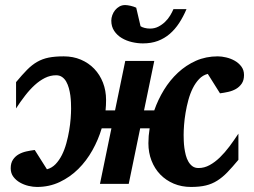

<svg xmlns="http://www.w3.org/2000/svg" viewBox="-20 -721 998 753"><path d="M937 -426.8Q937 -406.2 928 -393.1Q918.9 -379.9 905.3 -372.1Q891.6 -364.3 874.8 -360.6Q857.9 -356.9 842.8 -355L794.9 -431.2Q775.4 -426.3 761 -411.1Q746.6 -396 736.1 -375Q725.6 -354 718.8 -328.9Q711.9 -303.7 707.8 -278.8Q703.6 -253.9 701.9 -231.2Q700.2 -208.5 700.2 -191.9Q700.2 -182.1 700.7 -168.7Q701.2 -155.3 703.1 -140.9Q705.1 -126.5 708.7 -112.3Q712.4 -98.1 719 -86.9Q725.6 -75.7 735.1 -68.8Q744.6 -62 758.8 -62Q781.2 -62 802.2 -73.5Q823.2 -85 842.5 -103.8Q861.8 -122.6 879.9 -146.7Q897.9 -170.9 915 -196.8V-94.2Q891.1 -65.4 871.8 -45.4Q852.5 -25.4 832 -12.5Q811.5 0.5 787.4 6.3Q763.2 12.2 729 12.2Q692.4 12.2 661.6 -0.7Q630.9 -13.7 608.6 -36.6Q586.4 -59.6 574.2 -91.1Q562 -122.6 562 -159.2Q562 -173.3 563.2 -188.2Q564.5 -203.1 566.9 -217.8H529.8L484.9 0H372.1L417 -217.8H378.9Q365.7 -173.3 342.5 -131.8Q319.3 -90.3 287.1 -58.3Q254.9 -26.4 214.1 -7.1Q173.3 12.2 125 12.2Q109.9 12.2 92 8.1Q74.2 3.9 58.6 -4.9Q43 -13.7 32.5 -27.6Q22 -41.5 22 -61Q22 -81.5 30.8 -94.7Q39.6 -107.9 53.2 -115.7Q66.9 -123.5 83.7 -127.2Q100.6 -130.9 116.2 -132.8L164.1 -57.1Q183.1 -62 197.8 -77.1Q212.4 -92.3 222.9 -113.3Q233.4 -134.3 240.2 -159.2Q247.1 -184.1 251.2 -208.7Q255.4 -233.4 257.1 -256.1Q258.8 -278.8 258.8 -294.9Q258.8 -304.7 258.3 -318.4Q257.8 -332 255.9 -346.7Q253.9 -361.3 250 -375.5Q246.1 -389.6 239.7 -400.9Q233.4 -412.1 223.6 -418.9Q213.9 -425.8 200.2 -425.8Q177.2 -425.8 156.2 -415.3Q135.3 -404.8 116 -387.2Q96.7 -369.6 78.4 -345.9Q60.1 -322.3 43 -295.9V-398.9Q66.9 -427.7 86.2 -447.3Q105.5 -466.8 126 -478.5Q146.5 -490.2 170.9 -495.1Q195.3 -500 230 -500Q266.6 -500 297.1 -487.1Q327.6 -474.1 349.6 -451.2Q371.6 -428.2 383.8 -397Q396 -365.7 396 -329.1Q396 -318.4 395.5 -308.3Q395 -298.3 394 -288.1H431.2L471.2 -481.9H585L544.9 -288.1H585Q599.6 -330.1 623 -368.4Q646.5 -406.7 678 -436Q709.5 -465.3 748.5 -482.7Q787.6 -500 834 -500Q849.1 -500 866.9 -495.8Q884.8 -491.7 900.4 -482.9Q916 -474.1 926.5 -460.2Q937 -446.3 937 -426.8ZM711.4 -685.1Q698.7 -655.3 682.6 -630.6Q666.5 -606 645.8 -588.1Q625 -570.3 599.1 -560.5Q573.2 -550.8 540.5 -550.8Q519.5 -550.8 497.6 -555.9Q475.6 -561 457.5 -571.8Q439.5 -582.5 428 -599.6Q416.5 -616.7 416.5 -640.1Q416.5 -650.4 420.4 -661.4Q424.3 -672.4 431.4 -681.2Q438.5 -689.9 448.5 -695.6Q458.5 -701.2 471.2 -701.2Q474.6 -701.2 480.5 -700.4Q486.3 -699.7 492.4 -698.2Q498.5 -696.8 504.4 -694.8Q510.3 -692.9 514.2 -690.9L531.2 -618.2Q536.6 -614.3 546.9 -611.6Q557.1 -608.9 568.4 -608.9Q586.4 -608.9 601.1 -616.5Q615.7 -624 627.4 -635.3Q639.2 -646.5 647.2 -659.9Q655.3 -673.3 660.2 -685.1Z"/></svg>

Font: Charis SIL CyrE
Style: Bold Italic
Weight: 700
Italic angle: -11°
Foundry: SIL International
Version: Version 5.000